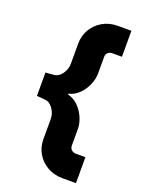

<svg xmlns="http://www.w3.org/2000/svg" viewBox="-158 -869 780 1015"><g transform="rotate(20 232.0 -361.5)"><path d="M400.4 -789.6V-643.6H347.2Q332 -643.6 322 -634.8Q312 -626 312 -610.4V-517.6Q312 -486.8 298.1 -453.9Q284.2 -420.9 259.3 -396Q234.4 -371.1 201.2 -363.3V-358.4Q234.4 -350.6 259.3 -325.7Q284.2 -300.8 298.1 -268.3Q312 -235.8 312 -204.6V-112.3Q312 -97.2 322 -87.9Q332 -78.6 347.2 -78.6H400.4V67.4H323.7Q276.9 67.4 239.5 46.1Q202.1 24.9 180.7 -11.2Q159.2 -47.4 159.2 -91.8V-204.6Q159.2 -236.3 140.4 -262.9Q121.6 -289.6 95.7 -291.5L48.8 -295.4V-426.8L95.7 -430.7Q121.6 -432.6 140.4 -459.2Q159.2 -485.8 159.2 -517.6V-629.9Q159.2 -674.3 180.7 -710.4Q202.1 -746.6 239.3 -768.1Q276.4 -789.6 323.7 -789.6Z"/></g></svg>

Font: Estedad-FD Black
Style: Regular
Weight: 900
Designer: Amin Abedi
Version: Version 7.3